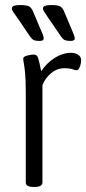

<svg xmlns="http://www.w3.org/2000/svg" viewBox="-20 -738 341 760"><path d="M112 2Q82 2 82 -16V-373Q82 -420 79.5 -446.5Q77 -473 74.5 -486.5Q72 -500 72 -506Q72 -514 87.5 -518Q103 -522 114 -522Q126 -522 130.5 -509.5Q135 -497 143 -456Q166 -490 197.5 -509.5Q229 -529 260 -529Q279 -529 290 -521Q301 -513 301 -500Q301 -485 295.5 -472.5Q290 -460 283 -460Q277 -460 266.5 -464Q256 -468 235 -468Q206 -468 182.5 -448.5Q159 -429 148 -401V-16Q148 2 117 2ZM259 -576Q245 -576 237 -579Q229 -582 220 -596L176 -660Q164 -678 157 -688Q150 -698 150 -705Q150 -718 183 -718Q209 -718 218.5 -712.5Q228 -707 234 -692L264 -621Q267 -613 271.5 -602.5Q276 -592 276 -586Q276 -576 259 -576ZM137 -576Q122 -576 114.5 -579Q107 -582 97 -596L54 -660Q41 -678 34 -688Q27 -698 27 -705Q27 -718 60 -718Q86 -718 95.5 -712.5Q105 -707 111 -692L141 -621Q145 -613 149 -602.5Q153 -592 153 -586Q153 -576 137 -576Z"/></svg>

Font: Asap Condensed Light
Style: Regular
Weight: 300
Width: 3
Designer: Pablo Cosgaya
Foundry: Omnibus-Type
Version: Version 3.001; ttfautohint (v1.8.4.7-5d5b)